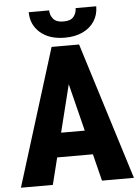

<svg xmlns="http://www.w3.org/2000/svg" viewBox="-60 -946 721 992"><g transform="rotate(-5 301.0 -450.0)"><path d="M315.9 -572.8 173.3 0H7.8L229 -710.9H332ZM428.2 0 285.2 -572.8 266.6 -710.9H371.6L593.8 0ZM433.6 -265.1V-139.6H118.7V-265.1ZM370.1 -899.9H477.1Q477.1 -856.4 455.6 -823Q434.1 -789.6 394.8 -771Q355.5 -752.4 302.2 -752.4Q221.7 -752.4 174.3 -793.5Q127 -834.5 127 -899.9H232.9Q232.9 -875 248.8 -855.7Q264.6 -836.4 302.2 -836.4Q339.8 -836.4 355 -855.7Q370.1 -875 370.1 -899.9Z"/></g></svg>

Font: Roboto Condensed ExtraBold
Style: Regular
Weight: 800
Designer: Christian Robertson
Foundry: Google
Version: Version 3.008; 2023